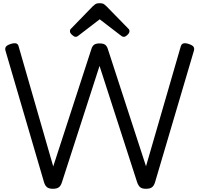

<svg xmlns="http://www.w3.org/2000/svg" viewBox="-20 -1160 1240 1194"><path d="M309 14Q286 14 273.5 5Q261 -4 254 -26L14 -845Q10 -859 16.5 -869Q23 -879 45 -886Q65 -893 78.5 -890.5Q92 -888 96 -871L311 -125L548 -854Q554 -874 565.5 -882Q577 -890 599 -890Q622 -890 633.5 -882Q645 -874 651 -854L888 -126L1104 -871Q1109 -888 1122.5 -890.5Q1136 -893 1155 -886Q1177 -879 1183.5 -869Q1190 -859 1186 -845L944 -26Q937 -4 924.5 5Q912 14 888 14Q864 14 852.5 5Q841 -4 833 -26L599 -750L365 -26Q358 -4 345.5 5Q333 14 309 14ZM450 -931Q441 -931 428 -943Q415 -955 415 -965Q415 -968 415.5 -972Q416 -976 421 -981L556 -1120Q563 -1127 572 -1133.5Q581 -1140 600 -1140Q619 -1140 627.5 -1133.5Q636 -1127 643 -1120L779 -981Q784 -976 784.5 -972Q785 -968 785 -965Q785 -955 772.5 -943Q760 -931 750 -931Q743 -931 738 -934.5Q733 -938 725 -944L600 -1040L475 -944Q468 -938 462.5 -934.5Q457 -931 450 -931Z"/></svg>

Font: Playwrite IT Moderna
Style: Regular
Weight: 400
Designer: Veronika Burian, José Scaglione
Foundry: TypeTogether
Version: Version 1.002